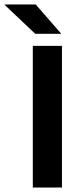

<svg xmlns="http://www.w3.org/2000/svg" viewBox="-84 -846 363 866"><path d="M195.5 0H64V-639H195.5ZM77 -826 191 -695V-693.5H75L-63.5 -824.5V-826Z"/></svg>

Font: Anek Odia SemiBold
Style: Regular
Weight: 600
Version: Version 1.003